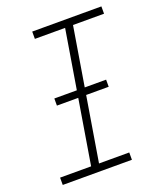

<svg xmlns="http://www.w3.org/2000/svg" viewBox="-136 -824 772 913"><g transform="rotate(-20 250.0 -367.5)"><path d="M373 0H23V-37H180L289 -698H136V-735H486V-698H329L220 -37H373ZM126 -364V-400H388V-364Z"/></g></svg>

Font: Iosevka Extralight
Style: Italic
Weight: 200
Italic angle: -9°
Monospace: yes
Designer: Belleve Invis
Foundry: Belleve Invis
Version: Version 32.5.0; ttfautohint (v1.8.4)